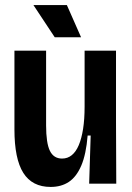

<svg xmlns="http://www.w3.org/2000/svg" viewBox="-20 -725 520 758"><path d="M180 13Q107 13 72 -42.5Q37 -98 37 -214V-525H162V-230Q162 -160 177 -129.5Q192 -99 225 -99Q247 -99 263.5 -112.5Q280 -126 291 -152Q302 -178 308 -216Q314 -254 314 -304V-525H438V-244L439 0H332L338 -190H326Q320 -116 301 -71.5Q282 -27 252 -7Q222 13 180 13ZM196 -578 112 -705H244L300 -578Z"/></svg>

Font: Bricolage Grotesque 72pt SemiCondensed SemiBold
Style: Regular
Weight: 600
Width: 4
Designer: Mathieu Triay
Foundry: Atelier Triay
Version: Version 1.001;gftools[0.9.33.dev8+g029e19f]